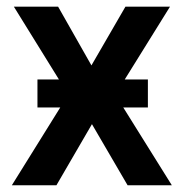

<svg xmlns="http://www.w3.org/2000/svg" viewBox="-20 -548 543 568"><path d="M417.5 -230H344.7L488.3 0H357.4L252 -180.7L147 0H15.1L158.2 -230H90.8V-313H154.3L21 -528.3H151.9L250.5 -354.5L351.1 -528.3H482.9L349.1 -313H417.5Z"/></svg>

Font: Roboto-o Medium
Style: Regular
Weight: 500
Designer: Google
Version: Version 2.134; 2016; ttfautohint (v1.6)